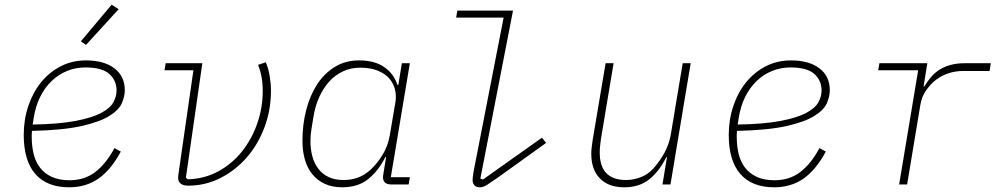

<svg xmlns="http://www.w3.org/2000/svg" viewBox="-20 -785 4240 817"><path d="M274 12Q180 12 130.5 -44.5Q81 -101 81 -211Q81 -276 100.5 -334Q120 -392 155 -435Q190 -478 238.5 -503Q287 -528 346 -528Q422 -528 466.5 -494.5Q511 -461 511 -401Q511 -375 498.5 -346Q486 -317 445 -291.5Q404 -266 326 -248.5Q248 -231 116 -228Q115 -220 115 -212Q115 -204 115 -202Q115 -164 123 -130.5Q131 -97 150 -72Q169 -47 200 -32.5Q231 -18 276 -18Q340 -18 386 -53.5Q432 -89 467 -155L494 -140Q452 -62 399 -25Q346 12 274 12ZM343 -498Q303 -498 266.5 -483.5Q230 -469 200.5 -441Q171 -413 151 -373Q131 -333 123 -281L119 -255Q232 -257 302 -270.5Q372 -284 410.5 -304.5Q449 -325 462.5 -350Q476 -375 476 -400Q476 -442 445.5 -470Q415 -498 343 -498ZM346 -594 324 -609 455 -765 485 -746Z M841 -516 771 -29 779 -22Q851 -24 910 -56.5Q969 -89 1010.5 -141.5Q1052 -194 1075 -260.5Q1098 -327 1098 -398Q1098 -461 1078 -509L1111 -520Q1122 -495 1127.5 -462Q1133 -429 1133 -399Q1133 -317 1105.5 -243.5Q1078 -170 1030 -115Q982 -60 918 -27.5Q854 5 781 5Q759 5 748.5 -4Q738 -13 738 -28Q738 -36 741 -56L803 -486H680L685 -516Z M1436 12Q1394 12 1362.5 -2.5Q1331 -17 1309.5 -43Q1288 -69 1277.5 -105.5Q1267 -142 1267 -186Q1267 -255 1283 -317Q1299 -379 1329.5 -426Q1360 -473 1405 -500.5Q1450 -528 1508 -528Q1574 -528 1615 -499.5Q1656 -471 1671 -424H1675L1690 -516H1724L1643 -31H1724L1719 0H1646Q1603 0 1611 -43L1623 -117H1620Q1591 -59 1547.5 -23.5Q1504 12 1436 12ZM1442 -19Q1475 -19 1503.5 -29.5Q1532 -40 1558 -64Q1585 -89 1608 -126.5Q1631 -164 1639 -211L1663 -353Q1667 -379 1660.5 -405Q1654 -431 1636 -451.5Q1618 -472 1587 -484.5Q1556 -497 1513 -497Q1472 -497 1438.5 -481Q1405 -465 1380 -437Q1355 -409 1338 -371Q1321 -333 1314 -289L1305 -234Q1301 -211 1301 -185Q1301 -150 1309 -120Q1317 -90 1334 -67.5Q1351 -45 1377.5 -32Q1404 -19 1442 -19Z M2022 12Q2007 12 1999 3.5Q1991 -5 1991 -19Q1991 -24 1992 -32Q1993 -40 1995 -54L2123 -710H1921L1926 -740H2163L2024 -25L2035 -21L2286 -199L2304 -177L2095 -27Q2066 -7 2051 2.5Q2036 12 2022 12Z M2818 -116H2815Q2786 -57 2743.5 -22.5Q2701 12 2636 12Q2570 12 2533 -25.5Q2496 -63 2496 -131Q2496 -145 2498 -160Q2500 -175 2502 -190L2557 -516H2591L2537 -193Q2535 -179 2533.5 -164Q2532 -149 2532 -136Q2532 -19 2644 -19Q2679 -19 2712.5 -33.5Q2746 -48 2772 -82Q2779 -91 2788 -103.5Q2797 -116 2806 -132.5Q2815 -149 2822.5 -168.5Q2830 -188 2834 -210L2885 -516H2919L2833 0H2799Z M3274 12Q3180 12 3130.5 -44.5Q3081 -101 3081 -211Q3081 -276 3100.5 -334Q3120 -392 3155 -435Q3190 -478 3238.5 -503Q3287 -528 3346 -528Q3422 -528 3466.5 -494.5Q3511 -461 3511 -401Q3511 -375 3498.5 -346Q3486 -317 3445 -291.5Q3404 -266 3326 -248.5Q3248 -231 3116 -228Q3115 -220 3115 -212Q3115 -204 3115 -202Q3115 -164 3123 -130.5Q3131 -97 3150 -72Q3169 -47 3200 -32.5Q3231 -18 3276 -18Q3340 -18 3386 -53.5Q3432 -89 3467 -155L3494 -140Q3452 -62 3399 -25Q3346 12 3274 12ZM3343 -498Q3303 -498 3266.5 -483.5Q3230 -469 3200.5 -441Q3171 -413 3151 -373Q3131 -333 3123 -281L3119 -255Q3232 -257 3302 -270.5Q3372 -284 3410.5 -304.5Q3449 -325 3462.5 -350Q3476 -375 3476 -400Q3476 -442 3445.5 -470Q3415 -498 3343 -498Z M3806 0 3887 -486H3717L3722 -516H3926L3910 -417H3913Q3927 -440 3943 -458.5Q3959 -477 3979.5 -489.5Q4000 -502 4026 -509Q4052 -516 4087 -516H4196L4191 -483H4080Q4014 -483 3965 -447Q3942 -430 3922 -402.5Q3902 -375 3896 -337L3840 0Z"/></svg>

Font: IBM Plex Mono ExtraLight
Style: Italic
Weight: 200
Italic angle: -9°
Monospace: yes
Designer: Mike Abbink, Paul van der Laan, Pieter van Rosmalen
Foundry: Bold Monday
Version: Version 2.3